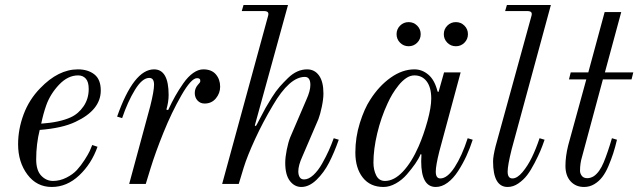

<svg xmlns="http://www.w3.org/2000/svg" viewBox="-20 -732 2540 764"><path d="M52 -158Q52 -218 74 -277Q96 -336 140 -381Q212 -456 290 -456Q330 -456 355.5 -436Q381 -416 381 -372Q381 -294 280 -247Q228 -222 138 -215Q124 -159 124 -98Q124 -54 144 -33Q164 -12 191 -12Q218 -12 244 -25Q270 -38 286 -55.5Q302 -73 316.5 -95.5Q331 -118 337 -131Q343 -144 347 -155L368 -148Q344 -80 295 -34Q246 12 186 12Q126 12 89 -37.5Q52 -87 52 -158ZM144 -240Q217 -245 261 -265Q292 -279 312.5 -309Q333 -339 333 -378Q333 -406 321.5 -419Q310 -432 291 -432Q250 -432 215 -395Q180 -358 164 -313Q152 -279 144 -240Z M446 -268Q512 -456 593 -456Q651 -456 651 -354Q651 -326 642 -296L649 -294Q664 -326 677.5 -350Q691 -374 709.5 -400.5Q728 -427 748.5 -441.5Q769 -456 789 -456Q822 -456 839 -436Q856 -416 856 -387Q856 -361 839 -340.5Q822 -320 794 -320Q777 -320 766 -332Q755 -344 755 -362Q755 -380 767 -394Q777 -404 777 -409Q777 -412 776.5 -414.5Q776 -417 773 -419Q770 -421 764 -421Q741 -421 702 -353Q663 -285 630.5 -204.5Q598 -124 579 -62L560 0H494L578 -310Q593 -370 593 -395Q593 -422 574 -422Q546 -422 517 -374.5Q488 -327 466 -262Z M864 0 1046 -666Q1050 -678 1046 -683Q1042 -688 1030 -688H942L949 -712H1126L994 -233L998 -230Q1002 -236 1015 -261.5Q1028 -287 1037 -303Q1046 -319 1062 -344.5Q1078 -370 1093 -387Q1108 -404 1126 -421.5Q1144 -439 1163 -447.5Q1182 -456 1202 -456Q1232 -456 1249.5 -431.5Q1267 -407 1267 -360Q1267 -338 1260.5 -307Q1254 -276 1247 -258L1183 -109Q1167 -74 1167 -50Q1167 -36 1172.5 -27Q1178 -18 1190 -18Q1208 -18 1227 -35.5Q1246 -53 1262 -81.5Q1278 -110 1288.5 -133.5Q1299 -157 1308 -182L1328 -176Q1310 -125 1289.5 -85Q1269 -45 1239.5 -16.5Q1210 12 1179 12Q1152 12 1133.5 -12Q1115 -36 1115 -84Q1115 -106 1121 -136Q1127 -166 1135 -186L1199 -335Q1215 -370 1215 -394Q1215 -426 1193 -426Q1132 -426 1066 -313Q1026 -246 995 -178.5Q964 -111 950 -66L930 0Z M1394 -125Q1394 -186 1412 -243Q1430 -300 1453 -335Q1488 -390 1534.5 -423Q1581 -456 1629 -456Q1660 -456 1685 -434.5Q1710 -413 1721 -368L1725 -366L1747 -444H1813L1728 -129Q1714 -73 1714 -49Q1714 -22 1732 -22Q1760 -22 1789 -66.5Q1818 -111 1841 -182L1861 -176Q1850 -142 1836 -111.5Q1822 -81 1803 -51.5Q1784 -22 1761 -5Q1738 12 1714 12Q1656 12 1656 -90L1657 -117L1654 -119Q1646 -100 1632 -80Q1618 -60 1599 -38Q1580 -16 1555 -2Q1530 12 1506 12Q1453 12 1423.5 -25.5Q1394 -63 1394 -125ZM1466 -85Q1466 -56 1477 -34Q1488 -12 1512 -12Q1548 -12 1583 -49Q1618 -86 1646 -150Q1666 -196 1681 -250.5Q1696 -305 1696 -340Q1696 -384 1678 -408Q1660 -432 1629 -432Q1612 -432 1596 -421Q1580 -410 1566 -392.5Q1552 -375 1541.5 -357.5Q1531 -340 1522 -320Q1496 -264 1481 -201Q1466 -138 1466 -85ZM1760 -562Q1746 -576 1746 -596Q1746 -616 1760 -630Q1774 -644 1794 -644Q1814 -644 1828 -630Q1842 -616 1842 -596Q1842 -576 1828 -562Q1814 -548 1794 -548Q1774 -548 1760 -562ZM1572 -562Q1558 -576 1558 -596Q1558 -616 1572 -630Q1586 -644 1606 -644Q1626 -644 1640 -630Q1654 -616 1654 -596Q1654 -576 1640 -562Q1626 -548 1606 -548Q1586 -548 1572 -562Z M1942 -90Q1942 -110 1952 -150L2094 -666Q2098 -678 2094 -683Q2090 -688 2078 -688H1990L1997 -712H2172L2016 -138Q2000 -74 2000 -49Q2000 -22 2019 -22Q2038 -22 2059 -47Q2080 -72 2096.5 -106Q2113 -140 2127 -182L2147 -176Q2138 -150 2130 -131Q2122 -112 2107 -83Q2092 -54 2077.5 -35Q2063 -16 2042.5 -2Q2022 12 2000 12Q1942 12 1942 -90Z M2230 -72Q2230 -110 2241 -154L2313 -416H2244L2251 -444H2321L2386 -684H2452L2387 -444H2500L2493 -416H2379L2296 -108Q2288 -82 2288 -52Q2288 -42 2295 -32.5Q2302 -23 2317 -23Q2330 -23 2343 -31Q2366 -47 2382 -85.5Q2398 -124 2415 -182L2435 -176Q2428 -146 2420 -121.5Q2412 -97 2401 -71Q2390 -45 2376.5 -27.5Q2363 -10 2344.5 1Q2326 12 2304 12Q2271 12 2250.5 -10.5Q2230 -33 2230 -72Z"/></svg>

Font: Old Standard TT
Style: Italic
Weight: 400
Italic angle: -15.2°
Designer: Alexey Kryukov <alexios@thessalonica.org.ru>
Version: Version 2.2